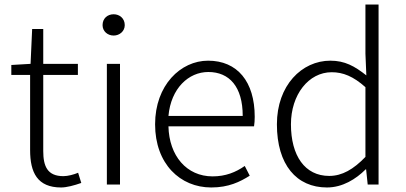

<svg xmlns="http://www.w3.org/2000/svg" viewBox="-20 -815 1792 848"><path d="M250 13C274 13 308 4 339 -7L325 -52C306 -44 280 -37 260 -37C189 -37 171 -81 171 -148V-484H324V-533H171V-687H122L115 -533L30 -528V-484H113V-152C113 -53 145 13 250 13Z M452 0H510V-533H452ZM482 -658C508 -658 531 -677 531 -704C531 -734 508 -752 482 -752C455 -752 433 -734 433 -704C433 -677 455 -658 482 -658Z M913 13C990 13 1040 -12 1083 -39L1061 -82C1021 -54 976 -36 919 -36C804 -36 727 -127 724 -257H1102C1104 -270 1105 -284 1105 -299C1105 -455 1028 -547 899 -547C778 -547 665 -439 665 -266C665 -91 776 13 913 13ZM724 -303C735 -425 813 -497 900 -497C993 -497 1052 -432 1052 -303Z M1424 13C1493 13 1552 -24 1595 -67H1597L1604 0H1652V-795H1594V-578L1598 -482C1546 -523 1503 -547 1439 -547C1313 -547 1203 -438 1203 -266C1203 -87 1290 13 1424 13ZM1434 -38C1326 -38 1265 -128 1265 -266C1265 -397 1343 -496 1445 -496C1495 -496 1540 -478 1594 -430V-122C1541 -67 1491 -38 1434 -38Z"/></svg>

Font: Noto Sans CJK KR Light
Style: Regular
Weight: 300
Designer: Ryoko NISHIZUKA (kana & ideographs); Paul D. Hunt (Latin, Greek & Cyrillic); Wenlong ZHANG (bopomofo); Sandoll Communica
Foundry: Adobe Systems Incorporated
Version: Version 1.004;PS 1.004;hotconv 1.0.82;makeotf.lib2.5.63406